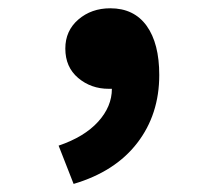

<svg xmlns="http://www.w3.org/2000/svg" viewBox="-20 -207 540 475"><path d="M125 153.3Q188.5 131.8 222.7 94.2Q256.8 56.6 256.8 12.7H249Q205.1 12.7 173.3 -14.2Q141.6 -41 141.6 -86.9Q141.6 -130.9 173.8 -158.7Q206.1 -186.5 252.9 -186.5Q311.5 -186.5 342.8 -143.1Q374 -99.6 374 -21.5Q374 76.2 319.3 147Q264.6 217.8 162.1 248Z"/></svg>

Font: GenEi Gothic M Heavy
Style: Regular
Weight: 800
Designer: o_tamon (Modified); [Source Han Sans]
Ryoko NISHIZUKA  (kana & ideographs); Paul D. Hunt (Latin, Greek & Cyrillic); Wenl
Version: Version 1.1a;Original Version 1.004